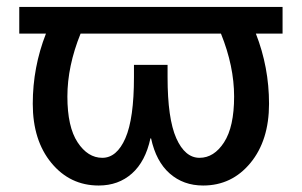

<svg xmlns="http://www.w3.org/2000/svg" viewBox="-20 -540 894 569"><path d="M37.1 -440.4V-519.5H817.4V-440.4H738.3Q777.3 -340.8 777.3 -232.4Q777.3 -124 722.2 -57.1Q667 9.8 582 9.8Q523.4 9.8 482.9 -25.9Q442.4 -61.5 427.7 -129.9H425.8Q411.1 -61.5 371.1 -25.9Q331.1 9.8 272.5 9.8Q187.5 9.8 132.3 -57.1Q77.1 -124 77.1 -232.4Q77.1 -340.8 116.2 -440.4ZM377 -311.5V-347.7H476.6V-311.5Q476.6 -188.5 502.4 -130.4Q528.3 -72.3 571.3 -72.3Q614.3 -72.3 644 -118.2Q673.8 -164.1 673.8 -253.9Q673.8 -343.8 634.8 -440.4H218.8Q179.7 -343.8 179.7 -253.9Q179.7 -164.1 210 -118.2Q240.2 -72.3 283.2 -72.3Q326.2 -72.3 351.6 -130.4Q377 -188.5 377 -311.5Z"/></svg>

Font: GenEi M Gothic v2 Medium
Style: Regular
Weight: 500
Version: Version 2.0